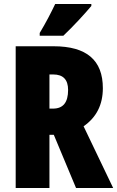

<svg xmlns="http://www.w3.org/2000/svg" viewBox="-20 -947 590 967"><path d="M440 -917V-927H258C237 -883 212 -834 180 -781V-767H299C349 -814 412 -883 440 -917ZM250 -714H59V0H229V-268H251L363 0H550L401 -311C466 -356 498 -420 498 -503C498 -644 416 -714 250 -714ZM248 -572C298 -572 323 -546 323 -494C323 -431 298 -400 247 -400H229V-572Z"/></svg>

Font: Noto Sans Lao Looped ExtraCondensed Black
Style: Regular
Weight: 900
Width: 2
Designer: Mark Frömberg, Ben Mitchell
Foundry: The Fontpad Ltd
Version: Version 1.002